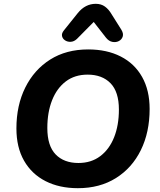

<svg xmlns="http://www.w3.org/2000/svg" viewBox="-20 -975 836 1006"><path d="M388 11Q291 11 218.5 -26Q146 -63 106 -133Q66 -203 66 -302Q66 -423 112.5 -516.5Q159 -610 243 -663Q327 -716 442 -716Q540 -716 612.5 -679Q685 -642 724.5 -572Q764 -502 764 -404Q764 -282 718 -188.5Q672 -95 587.5 -42Q503 11 388 11ZM391 -121Q458 -121 505.5 -157Q553 -193 578 -256Q603 -319 603 -401Q603 -494 559 -539Q515 -584 439 -584Q372 -584 325 -548.5Q278 -513 253 -450Q228 -387 228 -304Q228 -211 271.5 -166Q315 -121 391 -121ZM383 -771Q368 -757 351 -756Q334 -755 321 -763.5Q308 -772 305 -786Q302 -800 315 -816L388 -907Q427 -955 482 -955Q510 -955 530 -940.5Q550 -926 565 -900L616 -819Q628 -799 623 -783.5Q618 -768 603 -760Q588 -752 569 -755.5Q550 -759 535 -778L471 -860Z"/></svg>

Font: Nunito ExtraBold
Style: Italic
Weight: 800
Italic angle: -9°
Designer: Vernon Adams
Foundry: Vernon Adams
Version: Version 3.601; ttfautohint (v1.8.2.53-6de2)